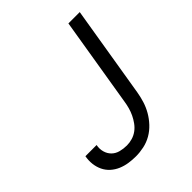

<svg xmlns="http://www.w3.org/2000/svg" viewBox="-203 -867 1006 1006"><g transform="rotate(-45 300.0 -363.5)"><path d="M225 8Q198 8 172 4Q146 0 122.5 -10Q99 -20 80 -37Q61 -54 50 -77Q39 -100 36 -126Q33 -152 38 -180H121Q116 -155 122.5 -132Q129 -109 145 -93.5Q161 -78 184 -72Q207 -66 232 -66Q252 -66 272.5 -72Q293 -78 310 -90.5Q327 -103 340 -121Q353 -139 362 -158Q371 -177 376.5 -197Q382 -217 385 -237L467 -735H551L467 -225Q462 -195 453 -166Q444 -137 428.5 -110Q413 -83 391 -59.5Q369 -36 342 -20.5Q315 -5 284.5 1.5Q254 8 225 8Z"/></g></svg>

Font: Iosevka Aile Oblique
Style: Regular
Weight: 400
Italic angle: -9°
Designer: Belleve Invis
Foundry: Belleve Invis
Version: Version 31.1.0; ttfautohint (v1.8.4)